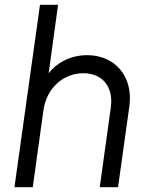

<svg xmlns="http://www.w3.org/2000/svg" viewBox="-20 -777 614 797"><path d="M40 0H116L160 -317C173 -413 244 -473 326 -473C404 -473 452 -418 440 -331L394 0H470L517 -336C534 -460 457 -548 342 -548C278 -548 220 -521 182 -473L221 -757H146Z"/></svg>

Font: Mluvka
Style: Italic
Weight: 400
Italic angle: -8°
Designer: Modified by Jiří Krblich, Original typeface by Gumpita Rahayu
Foundry: Gumpita Rahayu & Jiří Krblich
Version: Version 2.000;Glyphs 3.1.1 (3134)